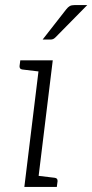

<svg xmlns="http://www.w3.org/2000/svg" viewBox="-20 -737 364 757"><path d="M76 0 137 -499H188L127 0ZM110 0 121 -45 196 -36Q202 -35 204.5 -32Q207 -29 207 -23L204 0ZM154 -499 143 -454 68 -463Q62 -464 59.5 -467Q57 -470 57 -476L60 -499ZM274 -717H324L199 -590Q194 -585 189.5 -583Q185 -581 178 -581H148L241 -700Q248 -709 255 -713Q262 -717 274 -717Z"/></svg>

Font: Aleo Light
Style: Italic
Weight: 300
Italic angle: -7°
Designer: Alessio Laiso
Foundry: Alessio Laiso
Version: Version 2.001;gftools[0.9.29]